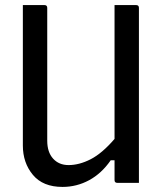

<svg xmlns="http://www.w3.org/2000/svg" viewBox="-20 -720 640 756"><path d="M226 16Q149 16 109.5 -31.5Q70 -79 70 -147V-700H155Q166 -700 166 -689V-166Q166 -121 189 -95.5Q212 -70 250 -70Q292 -70 337 -93Q382 -116 431 -173V-700H516Q527 -700 527 -689V0H442Q431 0 431 -11V-89H416Q380 -37 331 -10.5Q282 16 226 16Z"/></svg>

Font: Recursive Mn Lnr St
Style: Regular
Weight: 400
Monospace: yes
Version: Version 1.079;hotconv 1.0.112;makeotfexe 2.5.65598; ttfautoh